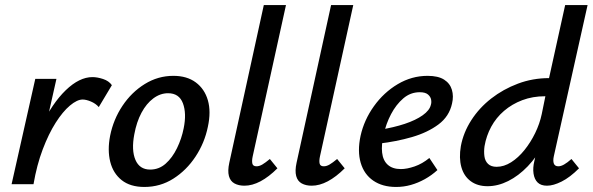

<svg xmlns="http://www.w3.org/2000/svg" viewBox="-20 -731 2352 762"><path d="M68 0Q96 -131 141.5 -226Q187 -321 241 -373Q295 -425 347 -425Q366 -425 389 -417.5Q412 -410 424 -393L372 -306Q360 -320 341 -328Q322 -336 308 -336Q286 -336 257.5 -312Q229 -288 201 -244Q173 -200 149.5 -138Q126 -76 113 0ZM26 0 120 -418H204L110 0Z M553 11Q497 11 463 -16Q429 -43 417.5 -89Q406 -135 417 -192Q430 -257 466 -311Q502 -365 554.5 -397.5Q607 -430 668 -430Q722 -430 757 -404Q792 -378 805 -333Q818 -288 805 -228Q792 -164 756 -109.5Q720 -55 668 -22Q616 11 553 11ZM576 -58Q611 -58 637.5 -81.5Q664 -105 682.5 -143Q701 -181 709 -222Q721 -281 706 -321Q691 -361 647 -361Q616 -361 588.5 -340.5Q561 -320 541.5 -283.5Q522 -247 513 -198Q501 -135 517.5 -96.5Q534 -58 576 -58Z M950 6Q927 6 910.5 -3Q894 -12 888.5 -32.5Q883 -53 890 -85L1027 -711H1115L983 -111Q979 -93 981.5 -82Q984 -71 998 -71Q1009 -71 1021 -78Q1033 -85 1051 -100L1081 -63Q1047 -29 1014 -11.5Q981 6 950 6Z M1217 6Q1194 6 1177.5 -3Q1161 -12 1155.5 -32.5Q1150 -53 1157 -85L1294 -711H1382L1250 -111Q1246 -93 1248.5 -82Q1251 -71 1265 -71Q1276 -71 1288 -78Q1300 -85 1318 -100L1348 -63Q1314 -29 1281 -11.5Q1248 6 1217 6Z M1552 11Q1498 11 1461.5 -14Q1425 -39 1411.5 -85Q1398 -131 1411 -192Q1425 -255 1464 -309.5Q1503 -364 1558.5 -397Q1614 -430 1677 -430Q1719 -430 1742.5 -415Q1766 -400 1773.5 -374.5Q1781 -349 1774 -320Q1763 -269 1720 -237Q1677 -205 1615 -187Q1553 -169 1483 -161L1487 -216Q1543 -225 1586.5 -239.5Q1630 -254 1657.5 -273.5Q1685 -293 1690 -315Q1693 -324 1691 -335.5Q1689 -347 1678.5 -356Q1668 -365 1646 -365Q1609 -365 1580.5 -340.5Q1552 -316 1532 -278Q1512 -240 1503 -198Q1493 -157 1496.5 -125.5Q1500 -94 1519 -77Q1538 -60 1571 -60Q1595 -60 1625.5 -70.5Q1656 -81 1684 -104L1716 -56Q1693 -35 1666 -20Q1639 -5 1610.5 3Q1582 11 1552 11Z M1915 8Q1875 8 1848 -12Q1821 -32 1811 -68Q1801 -104 1809 -151Q1819 -205 1850.5 -254Q1882 -303 1929.5 -340Q1977 -377 2035.5 -399Q2094 -421 2159 -421L2223 -711H2312L2178 -111Q2174 -93 2178 -82Q2182 -71 2196 -71Q2206 -71 2218.5 -78Q2231 -85 2248 -100L2278 -63Q2242 -27 2209 -10.5Q2176 6 2151 6Q2127 6 2114 -6.5Q2101 -19 2097.5 -42Q2094 -65 2101 -93L2134 -243L2181 -277Q2166 -214 2138.5 -161.5Q2111 -109 2074.5 -71Q2038 -33 1997 -12.5Q1956 8 1915 8ZM1951 -69Q1980 -69 2008.5 -87Q2037 -105 2061.5 -135.5Q2086 -166 2104 -203Q2122 -240 2130 -278L2151 -381L2196 -349H2143Q2094 -349 2053 -333.5Q2012 -318 1980.5 -291Q1949 -264 1929.5 -228Q1910 -192 1903 -151Q1900 -130 1902.5 -111Q1905 -92 1917 -80.5Q1929 -69 1951 -69Z"/></svg>

Font: Ysabeau Infant SemiBold
Style: Italic
Weight: 600
Italic angle: -12°
Designer: Christian Thalmann (Catharsis Fonts)
Version: Version 2.002; featfreeze: ss01,ss02,lnum